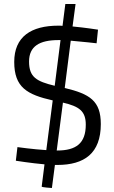

<svg xmlns="http://www.w3.org/2000/svg" viewBox="-20 -814 570 958"><path d="M469 -666C469 -666 406 -676 342 -682L357 -794H306L292 -685C285 -686 278 -686 272 -686C135 -686 51 -631 51 -505C51 -378 115 -342 243 -313L211 -65C145 -69 67 -80 67 -80L59 -12C59 -12 134 0 202 6L188 117C188 121 239 124 239 124L254 9H266C401 9 483 -49 483 -195C483 -311 428 -345 303 -375L333 -611C393 -606 462 -598 462 -598ZM125 -507C125 -583 177 -614 272 -614H282L253 -386C162 -408 125 -429 125 -507ZM408 -192C408 -99 360 -63 265 -63H263L294 -302C376 -283 408 -259 408 -192Z"/></svg>

Font: TitilliumText22L
Style: 400 wt
Weight: 400
Designer: Campivisivi
Foundry: Campivisivi
Version: 1.000